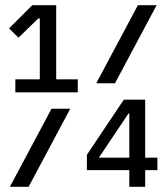

<svg xmlns="http://www.w3.org/2000/svg" viewBox="-20 -718 640 738"><path d="M39 -413H133V-647H127L51 -573L15 -609L104 -698H196V-413H279V-363H39ZM510 -698H582L422 -398H350ZM178 -300H250L90 0H18ZM477 -64H314V-123L456 -335H538V-112H585V-64H538V0H477ZM477 -112V-282H474L360 -112Z"/></svg>

Font: Lilex
Style: Regular
Weight: 400
Monospace: yes
Designer: Mike Abbink, Paul van der Laan, Pieter van Rosmalen, Mikhael Khrustik
Foundry: Mikhael Khrustik
Version: Version 2.510